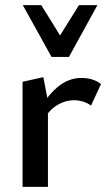

<svg xmlns="http://www.w3.org/2000/svg" viewBox="-20 -729 419 749"><path d="M68 0V-410L149 -428L167 -335V0ZM150 -263 127 -288Q159 -350 202.5 -387.5Q246 -425 297 -425Q320 -425 339.5 -419Q359 -413 374 -401L335 -317Q322 -327 304.5 -332.5Q287 -338 268 -338Q235 -338 204 -319.5Q173 -301 150 -263ZM181 -507 199 -566 288 -709H360L249 -507ZM181 -507 69 -709H141L231 -564L249 -507Z"/></svg>

Font: Ysabeau SemiBold
Style: Regular
Weight: 600
Designer: Christian Thalmann (Catharsis Fonts)
Version: Version 2.000;gftools[0.9.27.dev2+g8671c4b]